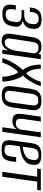

<svg xmlns="http://www.w3.org/2000/svg" viewBox="938 -1483 555 2471"><g transform="rotate(90 1215.5 -247.5)"><path d="M156 -0.3Q85.5 -0.3 59.6 -32.6Q33.6 -64.8 40.9 -123.4L47.8 -174H104.3L99.2 -134.5Q92.7 -88.4 107.8 -65.4Q123 -42.5 163.3 -42.5Q205.6 -42.5 228.3 -63.4Q251 -84.3 256.5 -123.9L263.5 -173.6Q268.7 -211.4 245.6 -229.5Q222.6 -247.5 175.6 -247.5H107.7L112.7 -282.2H180.6Q200.2 -282.2 221.8 -289.2Q243.4 -296.1 256.8 -309.1Q268.8 -320.5 276 -331.5Q283.3 -342.5 285.3 -360.1L290.1 -394.5Q295 -429.6 277.4 -448.7Q259.8 -467.7 223.1 -467.7Q180.6 -467.7 161.1 -446Q141.6 -424.3 136.6 -389.3L132.1 -354.1H76.3L81.2 -390.3Q89.5 -444.8 123.7 -474.7Q158 -504.6 226.3 -504.6Q300.5 -504.6 329.2 -474.8Q358 -445 350 -388.7L346.5 -364.9Q341.2 -328.2 315.4 -300.4Q289.5 -272.7 245.1 -263.5Q288.5 -257.1 308.6 -231.3Q328.7 -205.4 322 -161.4L317 -126.3Q307.7 -63.3 270.1 -31.8Q232.5 -0.3 156 -0.3Z M509.3 8Q495.1 8 476.1 4.9Q457.1 1.8 441.2 -10.1Q425.2 -22 417.3 -48.1Q409.4 -74.2 416.7 -121L458.5 -386Q466.9 -440.7 486.4 -465.5Q505.9 -490.3 531.2 -496.9Q556.5 -503.6 581.6 -503.6Q614.5 -503.6 640.8 -492.1Q667.2 -480.5 674.2 -456.2L679.2 -495H741.6L671.6 0H619L630.5 -79.8Q622.5 -61.3 607.8 -41Q593.1 -20.7 569.3 -6.3Q545.4 8 509.3 8ZM529.5 -30.4Q551.9 -30.4 568.7 -42.8Q585.5 -55.2 597.3 -74.2Q609.1 -93.2 616.8 -114.2Q624.5 -135.2 628.7 -152.7Q632.9 -170.2 633.9 -179.3L667.6 -417.1Q665.6 -422.4 660 -433.7Q654.5 -445 640.4 -455.1Q626.4 -465.3 596.8 -465.3Q566 -465.3 550.1 -453.4Q534.2 -441.6 527.8 -420.8Q521.4 -399.9 516.6 -371.8L476.9 -110.9Q473.1 -83.5 477.6 -67Q482.1 -50.4 491.6 -42.9Q501.2 -35.4 511.6 -32.9Q522.1 -30.4 529.5 -30.4Z M728.5 0Q737.5 -38 757.5 -79.5Q777.4 -121 801.4 -159.5Q825.4 -198 847.6 -226Q869.9 -254 882.9 -264Q867.9 -276 853.6 -302.5Q839.4 -329 829.2 -363.5Q819.1 -398 814.3 -433Q809.5 -468 812.5 -495H865Q863.3 -462.2 870.7 -423.4Q878 -384.7 892.1 -353.1Q906.3 -321.6 922.5 -308.6Q933.4 -313.7 949.9 -334.6Q966.3 -355.4 983.2 -383.9Q1000 -412.3 1013.5 -441.9Q1027 -471.6 1031.6 -495H1088.1Q1080.1 -463 1061.9 -426Q1043.8 -389 1022.2 -354.5Q1000.5 -320 980.4 -295.5Q960.2 -271 949.2 -264Q961.2 -257 975.2 -231Q989.1 -205 1001.9 -167Q1014.6 -129 1022.6 -85.5Q1030.5 -42 1029.5 0H967.2Q967.6 -28.2 962.8 -60.3Q957.9 -92.4 949.1 -122.4Q940.3 -152.4 929.9 -174.3Q919.5 -196.2 908.5 -204Q896.5 -196.5 873.6 -168.3Q850.7 -140.1 826.6 -96.9Q802.5 -53.8 785.9 0Z M1207.3 7.3Q1165.2 7.3 1139.9 -2.6Q1114.6 -12.5 1102.4 -31.1Q1090.3 -49.7 1088.6 -76.6Q1086.9 -103.6 1091.4 -138L1123.4 -369.4Q1129.2 -407.7 1144.1 -437.9Q1159 -468 1191 -485.5Q1222.9 -503 1279.3 -503Q1321.3 -503 1346.6 -492.8Q1371.9 -482.6 1383.8 -464.5Q1395.6 -446.3 1397.4 -422.2Q1399.2 -398 1395.3 -369.4L1363.3 -138.2Q1357.3 -92.4 1341.5 -59.8Q1325.7 -27.1 1294.1 -9.9Q1262.5 7.3 1207.3 7.3ZM1212.5 -32.9Q1246.7 -32.9 1264.2 -46Q1281.8 -59.2 1289.2 -80.5Q1296.6 -101.7 1299.7 -124.8L1334.2 -371.6Q1337.6 -395 1336.4 -415.7Q1335.3 -436.5 1321.5 -449.7Q1307.7 -462.8 1273.5 -462.8Q1239.3 -462.8 1221.7 -449.7Q1204.2 -436.5 1196.9 -415.7Q1189.7 -395 1186.2 -371.6L1151.8 -124.8Q1148.7 -101.7 1149.7 -80.5Q1150.7 -59.2 1164.5 -46Q1178.3 -32.9 1212.5 -32.9Z M1617.7 0 1644.4 -190.3Q1633 -164.6 1605.2 -147.1Q1577.5 -129.7 1540.5 -129.7Q1493 -129.7 1471.7 -146.7Q1450.4 -163.7 1446.8 -193.9Q1443.2 -224.1 1448.5 -263.5L1481.7 -495H1543.7L1510.1 -262.4Q1504.5 -219.2 1515.2 -196.5Q1525.8 -173.9 1567.3 -173.9Q1599.7 -173.9 1619 -191.1Q1638.2 -208.3 1646.2 -225.3L1683.8 -495H1746.5L1676.5 0Z M1904.6 10.2Q1857.3 10.2 1828.7 -1.8Q1800.1 -13.7 1790.3 -44.6Q1780.5 -75.5 1788.4 -133.1L1823.4 -381.5Q1833.7 -452 1871.3 -477Q1909 -502 1974 -502Q2053.5 -502 2082.6 -472Q2111.7 -442 2097.2 -367.9Q2088.3 -323.9 2059.5 -296.8Q2030.8 -269.7 1993.3 -254.8Q1955.9 -239.8 1920.1 -233.5Q1884.4 -227.1 1862.2 -225L1847.5 -119.1Q1840.2 -68.5 1852.3 -48.5Q1864.3 -28.6 1908.5 -28.6Q1952.8 -28.6 1970.6 -47.8Q1988.3 -67.1 1995.2 -117.7L2003.3 -177.6H2064.7L2057.7 -125.6Q2050.5 -71.2 2033.8 -41.9Q2017.1 -12.6 1986.2 -1.2Q1955.2 10.2 1904.6 10.2ZM1868.1 -262.3Q1887.8 -264.4 1913.5 -269.5Q1939.2 -274.5 1964.4 -286Q1989.5 -297.5 2008.5 -317.5Q2027.5 -337.6 2034 -369Q2044.6 -413.8 2034.2 -440.2Q2023.8 -466.7 1976.7 -466.7Q1933 -466.7 1911.9 -447.2Q1890.8 -427.6 1883.6 -375.8Z M2191.2 0 2253.8 -448.8H2148.8L2156.3 -495H2431.2L2423.7 -448.8H2317.3L2254.8 0Z"/></g></svg>

Font: Alumni Sans Thin
Style: Italic
Weight: 100
Italic angle: -8°
Designer: Robert E. Leuschke
Foundry: Robert E. Leuschke
Version: Version 1.016